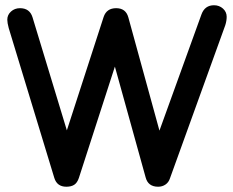

<svg xmlns="http://www.w3.org/2000/svg" viewBox="-20 -706 887 732"><path d="M232.9 5.9Q197.3 5.9 187 -27.8L13.2 -599.1Q7.8 -619.1 7.8 -630.9Q7.8 -649.4 22 -662.1Q36.1 -674.8 56.2 -674.8Q93.3 -674.8 104 -640.1L234.9 -209L375 -641.1Q386.2 -674.8 422.9 -674.8Q459.5 -674.8 469.2 -640.1L587.9 -208L748 -650.9Q760.7 -686 795.9 -686Q815.9 -686 830.1 -673.3Q844.2 -660.6 844.2 -642.1Q844.2 -626.5 838.9 -609.9L627.9 -25.9Q623 -10.7 610.8 -2.4Q598.6 5.9 583 5.9Q544.4 5.9 535.2 -29.8L418 -452.1L280.8 -27.8Q274.4 -8.8 262.9 -1.5Q251.5 5.9 232.9 5.9Z"/></svg>

Font: Comic Neue
Style: Bold
Weight: 700
Designer: Craig Rozynski
Foundry: Craig Rozynski
Version: Version 2.003;hotconv 1.0.109;makeotfexe 2.5.65596